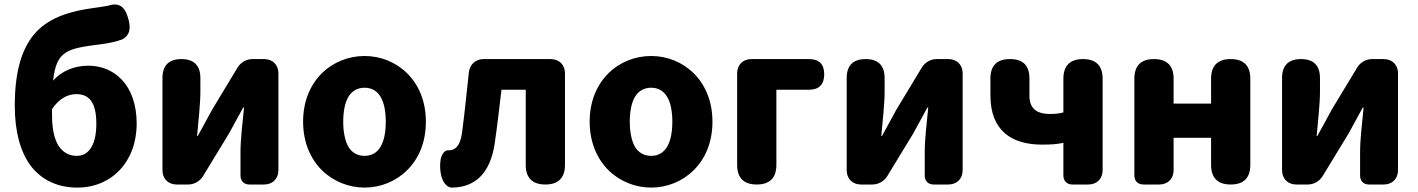

<svg xmlns="http://www.w3.org/2000/svg" viewBox="-20 -837 6434 871"><path d="M120 -84C169 -21 240 14 331 14C486 14 600 -103 600 -276C600 -452 498 -539 381 -539C319 -539 260 -516 221 -471C236 -610 286 -617 443 -637C474 -641 506 -648 534 -658C567 -675 573 -704 565 -740C552 -799 527 -830 470 -811C452 -808 431 -804 406 -801C301 -787 211 -760 147 -695C84 -629 47 -525 47 -357C47 -241 72 -148 120 -84ZM395 -170C380 -144 358 -130 328 -130C294 -130 266 -145 246 -175C227 -205 216 -251 216 -314V-342C249 -392 290 -410 326 -410C382 -410 417 -376 417 -276C417 -232 410 -195 395 -170Z M1243 -284V-504C1243 -543 1217 -569 1178 -569H1125C1098 -569 1072 -554 1058 -531L942 -339C925 -306 895 -254 877 -220H874C880 -289 889 -365 889 -421V-483C889 -540 860 -569 803 -569C746 -569 717 -540 717 -483V-65C717 -26 743 0 782 0H834C861 0 887 -15 901 -38L1018 -230C1036 -262 1064 -315 1083 -349H1087C1080 -279 1071 -204 1071 -148V-40C1071 -16 1087 0 1111 0H1157H1178C1217 0 1243 -26 1243 -65Z M1827 -65C1879 -116 1912 -191 1912 -285C1912 -473 1778 -583 1634 -583C1489 -583 1355 -473 1355 -285C1355 -191 1389 -116 1440 -65C1492 -14 1562 14 1634 14C1706 14 1776 -14 1827 -65ZM1560 -397C1576 -424 1601 -439 1634 -439C1700 -439 1730 -379 1730 -285C1730 -190 1700 -130 1634 -130C1601 -130 1576 -145 1560 -172C1545 -199 1537 -238 1537 -285C1537 -332 1545 -371 1560 -397Z M2543 -284V-504C2543 -543 2517 -569 2478 -569H2328H2174C2138 -569 2111 -545 2107 -509C2097 -418 2088 -325 2076 -235C2068 -176 2046 -155 2016 -155C2015 -155 2014 -155 2014 -155C1996 -158 1982 -132 1979 -114C1971 -69 1981 5 2026 14C2026 14 2027 14 2028 14C2141 14 2205 -58 2224 -185C2236 -266 2245 -349 2255 -430H2365V-89C2365 -30 2395 0 2454 0C2513 0 2543 -30 2543 -89V-284Z M3127 -65C3179 -116 3212 -191 3212 -285C3212 -473 3078 -583 2934 -583C2789 -583 2655 -473 2655 -285C2655 -191 2689 -116 2740 -65C2792 -14 2862 14 2934 14C3006 14 3076 -14 3127 -65ZM2860 -397C2876 -424 2901 -439 2934 -439C3000 -439 3030 -379 3030 -285C3030 -190 3000 -130 2934 -130C2901 -130 2876 -145 2860 -172C2845 -199 2837 -238 2837 -285C2837 -332 2845 -371 2860 -397Z M3324 -284V-89C3324 -30 3354 0 3413 0C3472 0 3502 -30 3502 -89V-430H3650C3696 -430 3719 -454 3719 -500C3719 -546 3696 -569 3650 -569H3521H3389C3350 -569 3324 -543 3324 -504Z M4347 -284V-504C4347 -543 4321 -569 4282 -569H4229C4202 -569 4176 -554 4162 -531L4046 -339C4029 -306 3999 -254 3981 -220H3978C3984 -289 3993 -365 3993 -421V-483C3993 -540 3964 -569 3907 -569C3850 -569 3821 -540 3821 -483V-65C3821 -26 3847 0 3886 0H3938C3965 0 3991 -15 4005 -38L4122 -230C4140 -262 4168 -315 4187 -349H4191C4184 -279 4175 -204 4175 -148V-40C4175 -16 4191 0 4215 0H4261H4282C4321 0 4347 -26 4347 -65Z M4982 -284V-480C4982 -539 4952 -569 4893 -569C4834 -569 4804 -539 4804 -480V-327C4785 -322 4768 -320 4744 -320C4677 -320 4650 -349 4650 -404V-481C4650 -540 4621 -569 4562 -569C4503 -569 4473 -540 4473 -481V-404C4473 -243 4571 -181 4706 -181C4753 -181 4775 -183 4804 -189V-41C4804 -16 4820 0 4845 0H4893H4917C4956 0 4982 -26 4982 -65Z M5652 -284V-480C5652 -539 5622 -569 5563 -569C5504 -569 5474 -539 5474 -480V-367H5304V-480C5304 -539 5274 -569 5215 -569C5156 -569 5126 -539 5126 -480V-41C5126 -16 5142 0 5167 0H5215H5239C5278 0 5304 -26 5304 -65V-212H5474V-89C5474 -30 5504 0 5563 0C5622 0 5652 -30 5652 -89V-284Z M6322 -284V-504C6322 -543 6296 -569 6257 -569H6204C6177 -569 6151 -554 6137 -531L6021 -339C6004 -306 5974 -254 5956 -220H5953C5959 -289 5968 -365 5968 -421V-483C5968 -540 5939 -569 5882 -569C5825 -569 5796 -540 5796 -483V-65C5796 -26 5822 0 5861 0H5913C5940 0 5966 -15 5980 -38L6097 -230C6115 -262 6143 -315 6162 -349H6166C6159 -279 6150 -204 6150 -148V-40C6150 -16 6166 0 6190 0H6236H6257C6296 0 6322 -26 6322 -65Z"/></svg>

Font: GenSenRounded2 TW H
Style: Regular
Weight: 900
Version: Version 2.100;PS 2.1;hotconv 16.6.51;makeotf.lib2.5.65220 DE